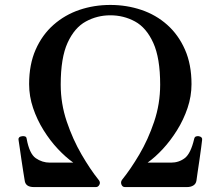

<svg xmlns="http://www.w3.org/2000/svg" viewBox="-20 -758 894 778"><path d="M117 0Q83 0 80 -27Q78 -38 74.5 -61Q71 -84 67 -110Q63 -136 60 -158.5Q57 -181 55 -192Q54 -197 57.5 -201Q61 -205 69 -206Q74 -207 80.5 -205.5Q87 -204 88 -196Q99 -135 125 -117Q151 -99 182 -99H277Q246 -121 214.5 -154.5Q183 -188 156.5 -230.5Q130 -273 114 -320.5Q98 -368 98 -417Q98 -497 124.5 -557Q151 -617 197 -657.5Q243 -698 302 -718Q361 -738 427 -738Q493 -738 552.5 -718Q612 -698 657.5 -657.5Q703 -617 729.5 -557Q756 -497 756 -417Q756 -368 740 -320.5Q724 -273 697.5 -230.5Q671 -188 640 -154.5Q609 -121 578 -99H673Q705 -99 729 -117.5Q753 -136 767 -196Q769 -204 775.5 -205.5Q782 -207 786 -206Q801 -203 799 -191Q798 -182 795 -159Q792 -136 788 -108.5Q784 -81 780.5 -58Q777 -35 776 -26Q774 -13 763.5 -6.5Q753 0 738 0H486Q476 0 472 -10.5Q468 -21 475 -30Q509 -72 544.5 -132Q580 -192 604.5 -264.5Q629 -337 629 -415Q629 -523 601 -584.5Q573 -646 527 -671Q481 -696 427 -696Q374 -696 328 -671Q282 -646 254 -585Q226 -524 226 -415Q226 -338 250.5 -265.5Q275 -193 310.5 -132Q346 -71 379 -30Q388 -20 383 -10Q378 0 369 0Z"/></svg>

Font: Zen Old Mincho
Style: Bold
Weight: 700
Designer: Yoshimichi Ohira
Foundry: Positype
Version: Version 1.500